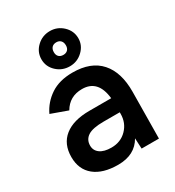

<svg xmlns="http://www.w3.org/2000/svg" viewBox="-184 -860 890 979"><g transform="rotate(-30 261.5 -370.5)"><path d="M364 -62Q322 12 223 12Q134 12 84.5 -28Q35 -68 35 -141Q35 -218 86.5 -259Q138 -300 233 -300H361Q349 -415 255 -415Q181 -415 145 -353L48 -388Q74 -443 125.5 -477.5Q177 -512 255 -512Q363 -512 418 -450Q473 -388 472 -274L469 0H367ZM237 -81Q292 -81 327.5 -117.5Q363 -154 363 -207V-216H268Q203 -216 175 -197.5Q147 -179 147 -144Q147 -115 170.5 -98Q194 -81 237 -81ZM152 -649Q152 -692 184 -722.5Q216 -753 261 -753Q305 -753 337 -722.5Q369 -692 369 -649Q369 -607 337 -576.5Q305 -546 261 -546Q216 -546 184 -576Q152 -606 152 -649ZM261 -613Q277 -613 286.5 -622.5Q296 -632 296 -649Q296 -667 286.5 -677Q277 -687 261 -687Q244 -687 234.5 -677Q225 -667 225 -649Q225 -632 234.5 -622.5Q244 -613 261 -613Z"/></g></svg>

Font: Oak Sans SemiBold
Style: Regular
Weight: 600
Designer: Erik Kennedy, Walven
Foundry: Erik Kennedy, Walven
Version: Version 1.000